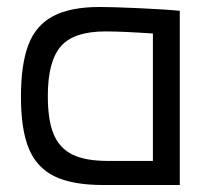

<svg xmlns="http://www.w3.org/2000/svg" viewBox="-20 -530 595 550"><path d="M495 -499V0H276Q187 0 136 -25Q85 -50 62.5 -104.5Q40 -159 40 -253Q40 -346 61.5 -402Q83 -458 132.5 -484Q182 -510 266 -510Q303 -510 379.5 -506.5Q456 -503 495 -499ZM289 -69H418V-434Q330 -440 282 -440Q191 -440 154 -397Q117 -354 117 -255Q117 -186 133.5 -146Q150 -106 187 -87.5Q224 -69 289 -69Z"/></svg>

Font: Cairo
Style: Regular
Weight: 400
Designer: Mohamed Gaber, the designers of Titillium
Foundry: Kief Type Foundry
Version: Version 2.009; ttfautohint (v1.5.33-1714) -l 8 -r 50 -G 200 